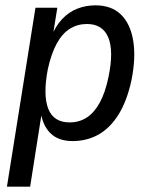

<svg xmlns="http://www.w3.org/2000/svg" viewBox="-20 -520 566 720"><path d="M6 180 113 -491H195L177 -380H171Q188 -422 213 -448.5Q238 -475 270 -487.5Q302 -500 338 -500Q398 -500 433.5 -465.5Q469 -431 479.5 -367.5Q490 -304 473 -219Q456 -141 424.5 -90.5Q393 -40 349.5 -15.5Q306 9 252 9Q198 9 168 -21.5Q138 -52 132 -106H138L93 180ZM241 -61Q277 -61 305 -79Q333 -97 354 -135Q375 -173 387 -232Q407 -329 386 -379.5Q365 -430 306 -430Q271 -430 242.5 -412.5Q214 -395 193 -357Q172 -319 159 -259Q141 -163 161 -112Q181 -61 241 -61Z"/></svg>

Font: Nunito Sans 10pt Condensed Medium
Style: Italic
Weight: 500
Width: 3
Italic angle: -9°
Designer: Vernon Adams
Foundry: Vernon Adams
Version: Version 3.101;gftools[0.9.27]